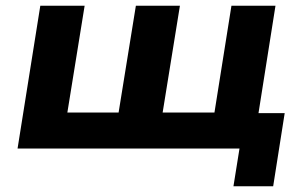

<svg xmlns="http://www.w3.org/2000/svg" viewBox="-20 -516 1054 667"><path d="M791 131 812 0H41L120 -496H274L214 -125H392L452 -496H605L545 -125H725L784 -496H937L878 -123H969L929 131Z"/></svg>

Font: Nunito Sans 10pt SemiExpanded ExtraBold
Style: Italic
Weight: 800
Width: 6
Italic angle: -9°
Designer: Vernon Adams
Foundry: Vernon Adams
Version: Version 3.101;gftools[0.9.27]